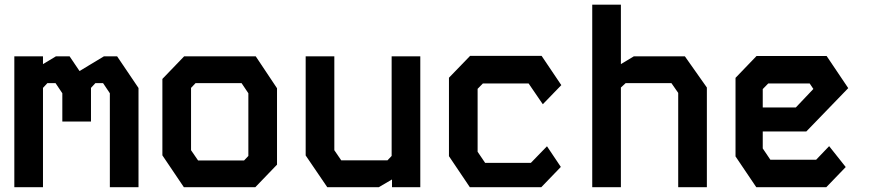

<svg xmlns="http://www.w3.org/2000/svg" viewBox="-20 -784 3640 804"><path d="M40 -548V0H160V-416L178.5 -436H212.5L241 -393.5V-275H361V-416L379.5 -436H411.5L440 -393.5V0H560V-415.5L470.5 -548H415L313 -486.5L271.5 -548H214L160 -515.5V-548Z M751 -548 660 -453.5V-133.5L750 0H1049L1140 -94.5V-414.5L1051 -548ZM780 -155V-416L799 -436H991.5L1020 -393.5V-131L1002 -112H809.5Z M1620 -548V-131L1602.5 -112.5H1409L1380 -155V-548H1260V-133L1350.5 0H1566L1621.5 -32.5V0H1740V-548Z M1948.5 -550H2248L2330.5 -427.5L2253 -347.5L2193.5 -434.5H2002L1980 -412V-148.5L2011.5 -102H2203L2270.5 -171.5L2328.5 -85L2246.5 0H1947.5L1860 -130V-458.5Z M2460 -764.5H2580V-515.5L2634 -548H2848L2940 -417.5V0H2820V-395L2791.5 -436H2600L2580 -417.5V0H2460Z M3148 -549.5 3060 -458V-129L3147 0H3440L3521.5 -84.5L3452 -172L3397.5 -115H3206L3174 -162.5V-233.5H3356.5L3532 -415L3441.5 -549.5ZM3174 -411 3197 -434.5H3370.5L3386 -411.5L3312.5 -334H3174Z"/></svg>

Font: Kode Mono
Style: Regular
Weight: 400
Monospace: yes
Designer: Isa Ozler
Foundry: Kadena LLC
Version: Version 1.000;gftools[0.9.28]